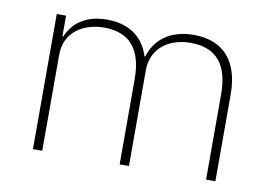

<svg xmlns="http://www.w3.org/2000/svg" viewBox="-62 -615 1001 711"><g transform="rotate(10 439.0 -260.0)"><path d="M135 0V-361C135 -447 205 -489 282 -489C375 -489 426 -436 426 -321V0H461V-360C461 -446 529 -489 607 -489C702 -489 751 -435 751 -321V0H786V-326C786 -452 725 -520 614 -520C522 -520 469 -473 450 -410H447C425 -483 367 -520 288 -520C201 -520 158 -477 138 -430H135V-508H100V0Z"/></g></svg>

Font: IBM Plex Thai ExtraLight
Style: Regular
Weight: 200
Designer: Mike Abbink, Paul van der Laan, Pieter van Rosmalen, Ben Mitchell, Mark Frömberg
Foundry: Bold Monday
Version: Version 1.0